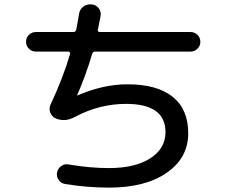

<svg xmlns="http://www.w3.org/2000/svg" viewBox="-20 -817 1040 882"><path d="M144.5 -580.1Q126 -580.1 112.8 -593.3Q99.6 -606.4 99.6 -625Q99.6 -643.6 112.8 -656.7Q126 -669.9 144.5 -669.9H316.4Q328.1 -669.9 330.1 -680.7Q335 -704.1 342.8 -752Q345.7 -773.4 362.3 -786.1Q378.9 -798.8 400.4 -796.9Q419.9 -795.9 432.6 -780.3Q445.3 -764.6 442.4 -745.1Q438.5 -722.7 429.7 -680.7Q427.7 -669.9 439.5 -669.9H855.5Q874 -669.9 887.2 -656.7Q900.4 -643.6 900.4 -625Q900.4 -606.4 887.2 -593.3Q874 -580.1 855.5 -580.1H417Q407.2 -580.1 403.3 -569.3Q376 -475.6 335 -380.9V-378.9H336.9Q454.1 -429.7 565.4 -429.7Q702.1 -429.7 773.4 -372.1Q844.7 -314.5 844.7 -205.1Q844.7 -91.8 746.1 -23.4Q647.5 44.9 480.5 44.9Q379.9 44.9 279.3 28.3Q260.7 25.4 249.5 9.8Q238.3 -5.9 242.2 -25.4Q246.1 -43 261.2 -54.2Q276.4 -65.4 294.9 -61.5Q393.6 -44.9 480.5 -44.9Q600.6 -44.9 670.4 -89.8Q740.2 -134.8 740.2 -210Q740.2 -339.8 559.6 -339.8Q435.5 -339.8 323.2 -279.3Q277.3 -254.9 235.4 -273.4Q217.8 -281.2 210.9 -299.8Q204.1 -318.4 211.9 -335.9Q270.5 -460.9 301.8 -569.3Q302.7 -573.2 300.8 -576.7Q298.8 -580.1 293.9 -580.1Z"/></svg>

Font: Rounded-X Mgen+ 1mn medium
Style: Regular
Weight: 500
Designer: [Source Han Sans]
Ryoko NISHIZUKA  (kana & ideographs); Paul D. Hunt (Latin, Greek & Cyrillic); Wenlong ZHANG  (bopomofo
Version: Version 1.059.20150602